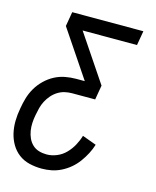

<svg xmlns="http://www.w3.org/2000/svg" viewBox="-115 -597 727 897"><g transform="rotate(15 248.5 -148.5)"><path d="M173 223Q142 223 113 216Q84 209 61.5 192Q39 175 24.5 150.5Q10 126 3.5 97.5Q-3 69 -2.5 38.5Q-2 8 4 -23Q8 -48 15.5 -74Q23 -100 37 -124Q51 -148 71.5 -168Q92 -188 116.5 -201Q141 -214 167.5 -219Q194 -224 220 -224H262L110 -450L122 -520H466L454 -450H191L343 -224L331 -154H219Q202 -154 184.5 -150Q167 -146 151 -136Q135 -126 122.5 -111.5Q110 -97 101.5 -80.5Q93 -64 88.5 -46.5Q84 -29 81 -12Q77 8 76 27.5Q75 47 78 65.5Q81 84 88.5 100.5Q96 117 109 129.5Q122 142 140 147.5Q158 153 178 153Q202 153 226.5 143Q251 133 269.5 114Q288 95 300.5 72Q313 49 320 25L388 50Q381 73 369.5 95Q358 117 343 137.5Q328 158 308.5 174.5Q289 191 266 202.5Q243 214 219.5 218.5Q196 223 173 223Z"/></g></svg>

Font: Iosevka
Style: Italic
Weight: 400
Italic angle: -9°
Monospace: yes
Designer: Belleve Invis
Foundry: Belleve Invis
Version: Version 32.5.0; ttfautohint (v1.8.4)